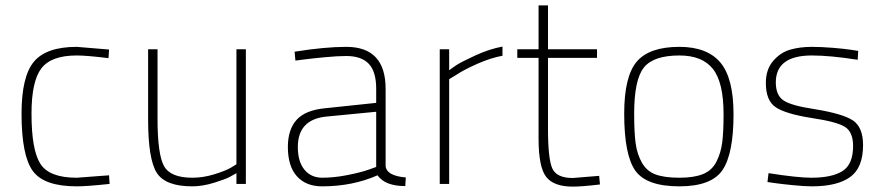

<svg xmlns="http://www.w3.org/2000/svg" viewBox="-20 -683 3287 713"><path d="M265 -509 385 -499 383 -467Q303 -477 265 -477Q170 -477 133.5 -429Q97 -381 97 -261Q97 -126 130 -74.5Q163 -23 265 -23L385 -32L387 0Q303 9 265 9Q143 9 101.5 -48.5Q60 -106 60 -261Q60 -399 106 -454Q152 -509 265 -509Z M858 -500H893V0H858V-40Q849 -35 834 -26.5Q819 -18 775.5 -4.5Q732 9 694 9Q594 9 562 -41.5Q530 -92 530 -240V-500H565V-242Q565 -110 589 -66.5Q613 -23 694 -23Q734 -23 775 -35.5Q816 -48 837 -60L858 -73Z M1412 -353V-66Q1416 -30 1487 -24L1485 8Q1410 8 1382 -32Q1289 9 1176 9Q1116 9 1082.5 -28.5Q1049 -66 1049 -137Q1049 -202 1081.5 -238Q1114 -274 1187 -281L1377 -301V-353Q1377 -417 1349.5 -446Q1322 -475 1266 -475Q1234 -475 1186.5 -470.5Q1139 -466 1108 -462L1077 -458L1074 -491Q1186 -509 1266 -509Q1412 -509 1412 -353ZM1377 -268 1191 -250Q1086 -239 1086 -137Q1086 -83 1110.5 -53Q1135 -23 1177 -23Q1221 -23 1271 -33Q1321 -43 1349 -53L1377 -63Z M1613 0V-500H1648V-422Q1658 -430 1675.5 -441.5Q1693 -453 1745 -477Q1797 -501 1846 -510V-476Q1802 -468 1752.5 -446Q1703 -424 1676 -406L1648 -389V0Z M2197 -468H2015V-206Q2015 -91 2031.5 -56.5Q2048 -22 2107 -22L2205 -30L2208 2Q2142 10 2107 10Q2036 10 2008 -26.5Q1980 -63 1980 -168V-468H1901V-500H1980V-663H2015V-500H2197Z M2503 -509Q2606 -509 2655 -451Q2704 -393 2704 -259Q2704 -112 2663 -51.5Q2622 9 2503 9Q2381 9 2339.5 -49Q2298 -107 2298 -261Q2298 -399 2344.5 -454Q2391 -509 2503 -509ZM2503 -23Q2557 -23 2590.5 -36.5Q2624 -50 2640.5 -82.5Q2657 -115 2662 -154Q2667 -193 2667 -259Q2667 -377 2627.5 -427Q2588 -477 2503 -477Q2406 -477 2370.5 -431.5Q2335 -386 2335 -261Q2335 -191 2340.5 -150.5Q2346 -110 2364 -78.5Q2382 -47 2415 -35Q2448 -23 2503 -23Z M3167 -494 3165 -461Q3063 -477 2995 -477Q2861 -477 2861 -377Q2861 -330 2889 -310.5Q2917 -291 3003 -278Q3109 -261 3147 -236Q3185 -211 3185 -144Q3185 -60 3137 -25.5Q3089 9 2995 9Q2970 9 2928.5 5Q2887 1 2858 -3L2830 -7L2834 -40Q2942 -23 2993 -23Q3070 -23 3109 -48Q3148 -73 3148 -141Q3148 -193 3117.5 -212Q3087 -231 2993 -245Q2898 -260 2861 -284.5Q2824 -309 2824 -375Q2824 -425 2851 -456.5Q2878 -488 2914 -498.5Q2950 -509 2995 -509Q3029 -509 3072 -505.5Q3115 -502 3141 -498Z"/></svg>

Font: TitilliumText22L Th
Style: Thin
Weight: 100
Designer: Campivisivi
Foundry: Campivisivi
Version: 1.000